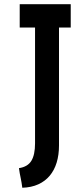

<svg xmlns="http://www.w3.org/2000/svg" viewBox="-20 -760 373 904"><path d="M257.8 -630.4V-186.5V-75.2Q257.8 -30.8 246.8 5.4Q235.8 41.5 214.1 67.4Q192.4 93.3 160.2 107.9Q127.9 122.6 85 124Q83.5 110.8 81.5 99.9Q79.6 88.9 77.4 78.1Q75.2 67.4 73 56.2Q70.8 44.9 69.3 31.7Q110.4 25.4 127.7 -2.9Q145 -31.2 145 -85V-158.7V-630.4H72.8V-740.2H313V-630.4Z"/></svg>

Font: Twentytwelve Slab
Style: TwentytwelveSlab
Weight: 700
Designer: Domenico Catapano
Version: Version 1.00 2012